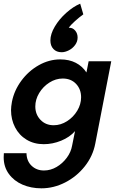

<svg xmlns="http://www.w3.org/2000/svg" viewBox="-50 -774 668 1044"><path d="M-30 81Q-30 67 -29 59H94Q95 102 122 127.5Q149 153 189 153Q225 153 257.5 134Q290 115 313 84Q336 53 342 18L358 -61Q329 -28 282.5 -9Q236 10 188 10Q135 10 94.5 -14.5Q54 -39 32 -81.5Q10 -124 10 -175Q10 -194 15 -221Q27 -282 66 -335Q105 -388 161 -419.5Q217 -451 278 -451Q326 -451 362 -432.5Q398 -414 420 -380L432 -441H555L468 7Q455 75 411 130.5Q367 186 304.5 218Q242 250 175 250Q119 250 72.5 230Q26 210 -2 171.5Q-30 133 -30 81ZM242 -93Q280 -93 314.5 -115Q349 -137 370 -172Q391 -207 391 -245Q391 -289 363.5 -318Q336 -347 291 -347Q253 -347 218.5 -325Q184 -303 163 -268Q142 -233 142 -195Q142 -152 170 -122.5Q198 -93 242 -93ZM324 -623H328Q346 -623 359 -607.5Q372 -592 372 -570Q372 -548 358.5 -529.5Q345 -511 324.5 -500.5Q304 -490 285 -490Q257 -490 240.5 -507.5Q224 -525 224 -554Q224 -589 248 -629.5Q272 -670 310 -704Q348 -738 386 -754L403 -696Q382 -681 358 -659.5Q334 -638 324 -623Z"/></svg>

Font: Teachers SemiBold
Style: Italic
Weight: 600
Designer: Alfredo Marco Pradil & Chank Diesel
Version: Version 0.009